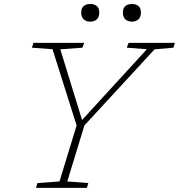

<svg xmlns="http://www.w3.org/2000/svg" viewBox="-20 -916 872 936"><path d="M696 -676 598 -683.5 607 -707H832.5L825.5 -683.5L733.5 -675.5L391.5 -304.5L308 -31.5L410.5 -23.5L403.5 0H155.5L162.5 -23.5L270 -31.5L353.5 -304.5L236 -676L135.5 -683.5L143 -707H390.5L381.5 -683.5L274 -675.5L380 -331ZM420 -810.5Q400 -810.5 388 -821.8Q376 -833 376 -854.5Q376 -876.5 388 -886.5Q400 -896.5 420 -896.5Q440 -896.5 452 -886.5Q464 -876.5 464 -854.5Q464 -833 452 -821.8Q440 -810.5 420 -810.5ZM623 -810.5Q603 -810.5 591 -821.8Q579 -833 579 -854.5Q579 -876.5 591 -886.5Q603 -896.5 623 -896.5Q643 -896.5 655 -886.5Q667 -876.5 667 -854.5Q667 -833 655 -821.8Q643 -810.5 623 -810.5Z"/></svg>

Font: Newsreader Caption ExtraLight
Style: Italic
Weight: 275
Italic angle: -17°
Designer: Hugues Gentile
Foundry: Production Type
Version: Version 1.001